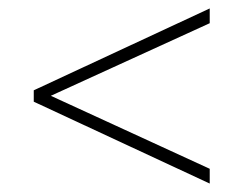

<svg xmlns="http://www.w3.org/2000/svg" viewBox="-20 -458 581 455"><path d="M477 -23 60 -217V-244L477 -438V-403L83 -223V-239L477 -58Z"/></svg>

Font: Ysabeau SC ExtraLight
Style: Regular
Weight: 250
Designer: Christian Thalmann (Catharsis Fonts)
Version: Version 2.001;gftools[0.9.30]; featfreeze: smcp